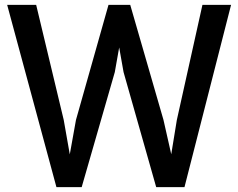

<svg xmlns="http://www.w3.org/2000/svg" viewBox="-20 -763 982 791"><path d="M212.5 8 9.5 -743H129L242.5 -269L267.5 -127L293 -269L427 -743H516.5L653.5 -269L685.5 -127.5L708.5 -268.5L814 -743H932L740 8H623.5L489 -466L471 -567.5L453 -466L316.5 8Z"/></svg>

Font: Merriweather Sans
Style: Regular
Weight: 400
Designer: Eben Sorkin
Foundry: Eben Sorkin
Version: Version 1.008; ttfautohint (v1.7.19-72a1) -l 8 -r 50 -G 200 